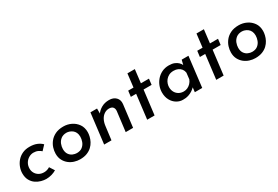

<svg xmlns="http://www.w3.org/2000/svg" viewBox="51 -1453 3355 2314"><g transform="rotate(-30 1728.0 -296.0)"><path d="M402 -28Q373 -10 335.5 0.5Q298 11 260 11Q229 11 191.5 1Q154 -9 120 -32Q86 -55 64 -94.5Q42 -134 42 -191Q42 -233 57.5 -275Q73 -317 102.5 -351.5Q132 -386 175.5 -406.5Q219 -427 276 -427Q335 -427 377 -409.5Q419 -392 446 -364L387 -301Q372 -316 345 -329Q318 -342 282 -342Q247 -342 215.5 -323Q184 -304 165 -271.5Q146 -239 146 -197Q146 -163 162.5 -134.5Q179 -106 208.5 -89Q238 -72 278 -72Q301 -72 321 -78.5Q341 -85 358 -96Z M732 10Q693 10 653 -2.5Q613 -15 580.5 -41Q548 -67 528 -105.5Q508 -144 508 -196Q508 -235 521 -276.5Q534 -318 563 -354Q592 -390 638.5 -412.5Q685 -435 751 -435Q809 -435 859.5 -410.5Q910 -386 942 -340.5Q974 -295 974 -229Q974 -203 966.5 -170.5Q959 -138 942.5 -106.5Q926 -75 898 -48.5Q870 -22 829 -6Q788 10 732 10ZM735 -75Q784 -75 813.5 -99Q843 -123 856 -158Q869 -193 869 -225Q869 -260 857.5 -284Q846 -308 827 -322.5Q808 -337 787 -344Q766 -351 747 -351Q700 -351 669.5 -327.5Q639 -304 625.5 -269Q612 -234 612 -201Q612 -156 631 -128Q650 -100 679 -87.5Q708 -75 735 -75Z M1213 -419V-326L1206 -340Q1234 -383 1280.5 -409.5Q1327 -436 1388 -436Q1448 -436 1482.5 -401Q1517 -366 1511 -310L1473 0H1370L1404 -274Q1407 -307 1390.5 -327Q1374 -347 1336 -347Q1301 -347 1270.5 -327Q1240 -307 1221 -271.5Q1202 -236 1196 -190L1172 0H1070L1121 -419Z M1742 -603H1845L1823 -418H1935L1925 -337H1813L1772 0H1669L1710 -337H1636L1646 -418H1720Z M2166 8Q2121 9 2079.5 -15.5Q2038 -40 2012.5 -86Q1987 -132 1987 -195Q1987 -238 2002.5 -280.5Q2018 -323 2048.5 -358.5Q2079 -394 2122.5 -415.5Q2166 -437 2221 -437Q2266 -437 2296.5 -424.5Q2327 -412 2347 -392.5Q2367 -373 2378 -348L2369 -330L2391 -419H2485L2435 0H2332L2344 -103L2352 -77Q2346 -70 2331.5 -56Q2317 -42 2294 -27Q2271 -12 2239 -1.5Q2207 9 2166 8ZM2223 -74Q2251 -74 2276 -85.5Q2301 -97 2321 -118Q2341 -139 2352 -168L2362 -255Q2358 -284 2341.5 -306Q2325 -328 2298.5 -340Q2272 -352 2239 -352Q2199 -352 2171.5 -337.5Q2144 -323 2126.5 -301Q2109 -279 2101 -254Q2093 -229 2093 -207Q2093 -168 2109.5 -138Q2126 -108 2155.5 -91Q2185 -74 2223 -74Z M2703 -603H2806L2784 -418H2896L2886 -337H2774L2733 0H2630L2671 -337H2597L2607 -418H2681Z M3172 10Q3133 10 3093 -2.5Q3053 -15 3020.5 -41Q2988 -67 2968 -105.5Q2948 -144 2948 -196Q2948 -235 2961 -276.5Q2974 -318 3003 -354Q3032 -390 3078.5 -412.5Q3125 -435 3191 -435Q3249 -435 3299.5 -410.5Q3350 -386 3382 -340.5Q3414 -295 3414 -229Q3414 -203 3406.5 -170.5Q3399 -138 3382.5 -106.5Q3366 -75 3338 -48.5Q3310 -22 3269 -6Q3228 10 3172 10ZM3175 -75Q3224 -75 3253.5 -99Q3283 -123 3296 -158Q3309 -193 3309 -225Q3309 -260 3297.5 -284Q3286 -308 3267 -322.5Q3248 -337 3227 -344Q3206 -351 3187 -351Q3140 -351 3109.5 -327.5Q3079 -304 3065.5 -269Q3052 -234 3052 -201Q3052 -156 3071 -128Q3090 -100 3119 -87.5Q3148 -75 3175 -75Z"/></g></svg>

Font: Josefin Sans Medium
Style: Italic
Weight: 500
Italic angle: -7°
Designer: Santiago Orozco
Foundry: Typemade
Version: Version 2.000